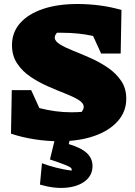

<svg xmlns="http://www.w3.org/2000/svg" viewBox="-20 -693 678 961"><path d="M276 14Q217 14 154.5 4.5Q92 -5 35 -24L39 -242H136L177 -152Q216 -142 256 -136.5Q296 -131 336 -131Q363 -131 389 -133Q393 -139 396 -145Q399 -151 399 -158Q399 -177 373 -193Q347 -209 306 -225Q265 -241 219.5 -261Q174 -281 133 -308.5Q92 -336 66 -375Q40 -414 40 -467Q40 -531 80.5 -577Q121 -623 194.5 -648Q268 -673 368 -673Q425 -673 481 -665.5Q537 -658 588 -643L584 -425H486L446 -513Q373 -529 291 -529Q278 -529 265 -529Q254 -516 254 -505Q254 -487 280 -471Q306 -455 346.5 -439Q387 -423 433 -402.5Q479 -382 519.5 -354.5Q560 -327 586 -289Q612 -251 612 -199Q612 -134 569 -86Q526 -38 450.5 -12Q375 14 276 14ZM260 -18H336L324 28Q387 47 415 73.5Q443 100 443 138Q443 184 407 212.5Q371 241 311.5 246.5Q252 252 180 231L190 124Q225 137 262.5 146.5Q300 156 338 161Q339 159 339 156Q339 150 332.5 145Q326 140 303 131Q280 122 230 105Z"/></svg>

Font: Piazzolla Black
Style: Regular
Weight: 900
Designer: Juan Pablo del Peral
Foundry: Huerta Tipografica
Version: Version 1.330